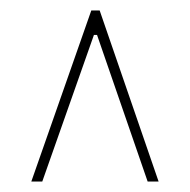

<svg xmlns="http://www.w3.org/2000/svg" viewBox="-20 -719 364 368"><path d="M263 -371 166 -652H160L61 -371H40L155 -699H171L284 -371Z"/></svg>

Font: Moniqa Thin Paragraph
Style: Regular
Weight: 100
Designer: Rajesh Rajput
Foundry: Rajesh Rajput
Version: Version 1.000